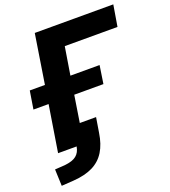

<svg xmlns="http://www.w3.org/2000/svg" viewBox="-158 -819 990 1119"><g transform="rotate(-20 337.5 -259.5)"><path d="M31 186 27 83 89 79Q138 74 161.5 55Q185 36 191 0H76L122 -288H28L46 -400H140L188 -705H675L653 -573H326L298 -400H479L462 -288H281L255 -122H356L341 -30Q331 37 303 82.5Q275 128 226.5 152Q178 176 106 181Z"/></g></svg>

Font: Nunito Sans 10pt ExtraBold
Style: Italic
Weight: 800
Italic angle: -9°
Designer: Vernon Adams
Foundry: Vernon Adams
Version: Version 3.101;gftools[0.9.27]